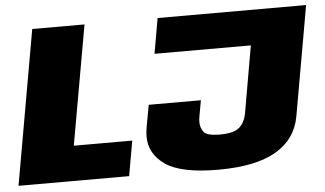

<svg xmlns="http://www.w3.org/2000/svg" viewBox="-86 -753 1414 836"><g transform="rotate(-5 621.0 -334.5)"><path d="M82 -675H310.5L218 -153H473.5L446.5 0H-37ZM1279 -675 1194.5 -196Q1177 -97.5 1088.8 -45.8Q1000.5 6 836 6Q674 6 605.5 -41.5Q537 -89 537 -165Q537 -185.5 541.5 -209L558.5 -302H786.5L774.5 -235.5Q771.5 -220.5 771.5 -207.5Q771.5 -184.5 784.8 -165.2Q798 -146 857 -146Q916 -146 940.8 -167Q965.5 -188 973 -229L1024 -521H603L630 -675Z"/></g></svg>

Font: Rudi
Style: Regular
Weight: 400
Italic angle: -10°
Designer: Tyler Finck
Foundry: Etcetera Type Company
Version: Version 1.111; ttfautohint (v1.8.4)